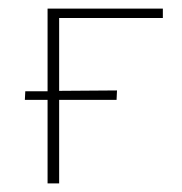

<svg xmlns="http://www.w3.org/2000/svg" viewBox="-20 -428 424 448"><path d="M118 -386V-216L253 -217L252 -195H118V0H91V-195H38L39 -215H91V-408H360V-386Z"/></svg>

Font: Ysabeau Extralight
Style: Regular
Weight: 200
Designer: Christian Thalmann (Catharsis Fonts)
Version: Version 0.003